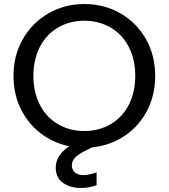

<svg xmlns="http://www.w3.org/2000/svg" viewBox="-20 -727 838 954"><path d="M47 -350Q47 -452 94 -533.5Q141 -615 221.5 -661Q302 -707 399 -707Q497 -707 577.5 -661Q658 -615 704.5 -534Q751 -453 751 -350Q751 -247 704.5 -165.5Q658 -84 577.5 -38.5Q497 7 399 7Q302 7 221.5 -38.5Q141 -84 94 -165.5Q47 -247 47 -350ZM652 -350Q652 -432 619.5 -494.5Q587 -557 529 -590.5Q471 -624 399 -624Q327 -624 269 -590.5Q211 -557 178.5 -494.5Q146 -432 146 -350Q146 -268 178.5 -205.5Q211 -143 269 -109.5Q327 -76 399 -76Q471 -76 529 -109.5Q587 -143 619.5 -205.5Q652 -268 652 -350ZM257 105Q257 67 285 33.5Q313 0 377 -29L423 -50L449 0L396 26Q364 43 350.5 59Q337 75 337 95Q337 117 352.5 130Q368 143 394 143Q424 143 460 129V193Q424 207 382 207Q330 207 293.5 182Q257 157 257 105Z"/></svg>

Font: AF Albert Sans Medium
Style: Regular
Weight: 500
Designer: Andreas Rasmussen
Foundry: a.Foundry
Version: Version 1.300;Glyphs 3.2 (3231)